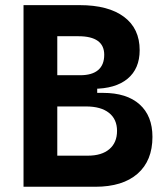

<svg xmlns="http://www.w3.org/2000/svg" viewBox="-20 -713 626 733"><path d="M191.9 0V-118.7H315.4Q368.3 -118.7 397.5 -143.6Q426.8 -168.5 426.8 -213.4Q426.8 -257.8 396 -282.2Q365.2 -306.6 308.6 -306.6H193.8L182.1 -358.4H373.5Q463.9 -358.4 512.9 -314.5Q562 -270.6 562 -190.4Q562 -99.6 505.2 -49.8Q448.3 0 343.8 0ZM69.8 0V-693.4H198.7V0ZM158.7 -340.8V-388.7H351.1V-340.8ZM191.9 -374V-425.8H286.1Q331.5 -425.8 354.7 -445.6Q377.9 -465.3 377.9 -503.9Q377.9 -539.1 353.3 -556.9Q328.6 -574.7 279.3 -574.7H193.8L182.1 -693.4H284.2Q393.6 -693.4 453.4 -648.7Q513.2 -604.1 513.2 -521.5Q513.2 -450.6 466.9 -412.3Q420.6 -374 335.4 -374Z"/></svg>

Font: Cascadia Code
Style: Regular
Weight: 400
Monospace: yes
Designer: Aaron Bell
Foundry: Saja Typeworks
Version: Version 2106.017